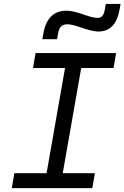

<svg xmlns="http://www.w3.org/2000/svg" viewBox="-20 -966 639 986"><path d="M40.5 0H454.1L467.3 -76.7H302.2L397 -616.7H563L576.2 -693.4H162.6L149.4 -616.7H314L219.2 -76.7H53.7ZM197.3 -764.6H272.9L279.3 -798.8C284.7 -827.1 299.8 -841.3 325.7 -841.3C369.6 -841.3 433.1 -804.2 485.8 -804.2C544.4 -804.2 581.1 -841.8 594.2 -918L599.1 -945.8H523.4L517.6 -913.1C512.7 -886.7 500.5 -874 481 -874C438.5 -874 375 -911.1 321.8 -911.1C255.9 -911.1 216.3 -872.1 202.6 -793.9Z"/></svg>

Font: Cascadia Code SemiLight
Style: Italic
Weight: 350
Italic angle: -10°
Monospace: yes
Designer: Aaron Bell
Foundry: Saja Typeworks
Version: Version 2404.023